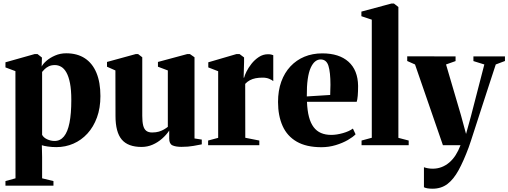

<svg xmlns="http://www.w3.org/2000/svg" viewBox="-20 -838 2934 1108"><path d="M11.5 233.5V207L69.5 191L69 -427.5L11.5 -449V-478.5L180 -526H196.5L222 -506L220.5 -454Q227.5 -469 247.8 -486.8Q268 -504.5 297.8 -517.5Q327.5 -530.5 362 -530.5Q425.5 -530.5 469.5 -501.8Q513.5 -473 536.5 -417.8Q559.5 -362.5 559.5 -283.5Q559.5 -214.5 539.5 -160Q519.5 -105.5 484.5 -67.2Q449.5 -29 403.5 -9Q357.5 11 305 11Q279.5 11 255.8 7.5Q232 4 221.5 0L223 68.5V191L288.5 207V233.5ZM295 -24.5Q327.5 -24.5 349 -50.5Q370.5 -76.5 381 -129.2Q391.5 -182 391.5 -261.5Q391.5 -319 384 -357.5Q376.5 -396 363.5 -419.2Q350.5 -442.5 333.2 -452.5Q316 -462.5 297 -462.5Q275.5 -462.5 260.8 -455Q246 -447.5 237 -438.2Q228 -429 223 -423V-60Q231 -44 252 -34.2Q273 -24.5 295 -24.5Z M1027 9.5Q994 9.5 975.2 0.8Q956.5 -8 956.5 -38V-84.5Q940 -59.5 915.2 -37.8Q890.5 -16 860.5 -3Q830.5 10 797 10Q718.5 10 682.5 -32.8Q646.5 -75.5 646.5 -169L646 -431.5L597.5 -453V-480.5L763.5 -526H777L801 -507.5V-169.5Q801 -135.5 806.2 -114.2Q811.5 -93 824 -83.2Q836.5 -73.5 858 -73.5Q880.5 -73.5 897 -78.5Q913.5 -83.5 926.2 -91Q939 -98.5 948.5 -106V-431.5L891.5 -453V-480.5L1060.5 -526H1076L1102.5 -507.5V-39L1144.5 -32.5V-5Q1126 -1.5 1096.2 4Q1066.5 9.5 1027 9.5Z M1181 0V-27L1239 -42.5V-427L1182 -449V-478.5L1344.5 -526H1362.5L1388.5 -506.5V-481L1386 -389.5L1389 -390.5Q1391.5 -402.5 1402.2 -424.5Q1413 -446.5 1431.2 -469.8Q1449.5 -493 1473.8 -509Q1498 -525 1526.5 -525Q1538 -525 1545.2 -523.2Q1552.5 -521.5 1557 -519.5V-370Q1550 -376 1534 -383Q1518 -390 1495 -390Q1473.5 -390 1455.2 -386.5Q1437 -383 1422 -375Q1407 -367 1395 -354L1395.5 -43L1476.5 -27V0Z M1835 11.5Q1748 11.5 1692.5 -20.5Q1637 -52.5 1610.8 -111.2Q1584.5 -170 1584.5 -249.5Q1584.5 -315 1603.2 -366.8Q1622 -418.5 1656.2 -455Q1690.5 -491.5 1737 -510.8Q1783.5 -530 1840 -530Q1937 -530 1991 -481.8Q2045 -433.5 2046.5 -343Q2046.5 -309 2044.5 -285.8Q2042.5 -262.5 2038.5 -250.5H1751.5Q1753.5 -199.5 1763 -163.5Q1772.5 -127.5 1789.8 -104.5Q1807 -81.5 1832.5 -70.5Q1858 -59.5 1891.5 -59.5Q1922.5 -59.5 1958.8 -69.8Q1995 -80 2016.5 -96L2032 -63Q2017.5 -47.5 1987.2 -30Q1957 -12.5 1917.2 -0.5Q1877.5 11.5 1835 11.5ZM1750.5 -281.5 1885.5 -290Q1886 -305.5 1886.2 -319.2Q1886.5 -333 1887 -348.5Q1887 -420.5 1875.5 -457.8Q1864 -495 1830 -495Q1813.5 -495 1799 -483.5Q1784.5 -472 1773 -446.8Q1761.5 -421.5 1755.8 -380.8Q1750 -340 1750.5 -281.5Z M2125.5 -43V-724.5L2065.5 -744.5V-771L2238.5 -817.5H2253.5L2279 -797.5V-42.5L2338.5 -27V0H2066.5V-27Z M2476 251Q2459.5 251 2446.5 248.8Q2433.5 246.5 2426.5 242.5V127Q2435.5 130.5 2449 133Q2462.5 135.5 2477 135.5Q2504.5 135.5 2528.5 126.2Q2552.5 117 2573 99.5Q2593.5 82 2609.5 57Q2625.5 32 2637.5 0H2536L2375 -466L2330 -486V-513L2609 -512.5V-485.5L2554 -466L2640 -173.5L2669.5 -65L2697.5 -166.5L2775 -466L2712 -485.5V-512.5H2894V-486L2841 -466Q2822 -408 2801.2 -344.5Q2780.5 -281 2760.8 -220.2Q2741 -159.5 2724.8 -109Q2708.5 -58.5 2697.8 -25.8Q2687 7 2684.5 13Q2655.5 91 2626.5 144Q2597.5 197 2561.8 224Q2526 251 2476 251Z"/></svg>

Font: Merriweather 120pt ExtraBold
Style: Regular
Weight: 800
Version: Version 2.100